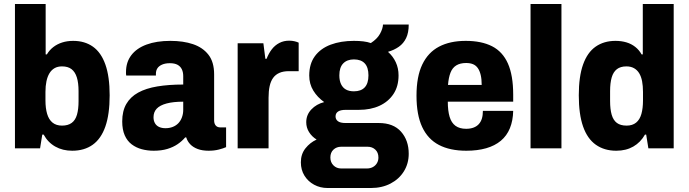

<svg xmlns="http://www.w3.org/2000/svg" viewBox="-20 -744 3454 963"><path d="M342 12Q294 12 257 -9Q220 -30 199 -69H192L181 0H55V-724H209V-471H215Q228 -493 247.5 -508Q267 -523 292 -531Q317 -539 347 -539Q405 -539 446 -510Q487 -481 508.5 -420.5Q530 -360 530 -266Q530 -171 508.5 -109.5Q487 -48 445 -18Q403 12 342 12ZM291 -114Q321 -114 339.5 -127.5Q358 -141 366 -168.5Q374 -196 374 -237V-287Q374 -328 365.5 -355.5Q357 -383 339 -397Q321 -411 291 -411Q269 -411 253.5 -402Q238 -393 228 -376.5Q218 -360 213 -336.5Q208 -313 208 -283V-240Q208 -201 216.5 -172.5Q225 -144 243.5 -129Q262 -114 291 -114Z M751 12Q720 12 691.5 4.5Q663 -3 640.5 -20Q618 -37 605.5 -65.5Q593 -94 593 -135Q593 -187 613.5 -222.5Q634 -258 673 -279.5Q712 -301 769 -310.5Q826 -320 899 -320V-362Q899 -382 892 -396.5Q885 -411 870.5 -419Q856 -427 832 -427Q809 -427 793 -420Q777 -413 769.5 -401.5Q762 -390 762 -374V-365H613Q612 -370 612 -374Q612 -378 612 -383Q612 -432 638.5 -467Q665 -502 715 -520.5Q765 -539 835 -539Q899 -539 948 -522.5Q997 -506 1025.5 -469.5Q1054 -433 1054 -371V-140Q1054 -124 1062 -114.5Q1070 -105 1085 -105H1114V-6Q1101 0 1078 6Q1055 12 1026 12Q995 12 972 3.5Q949 -5 934.5 -20Q920 -35 914 -55H909Q893 -36 871 -21Q849 -6 819.5 3Q790 12 751 12ZM810 -101Q830 -101 846.5 -107.5Q863 -114 874.5 -126Q886 -138 892.5 -155.5Q899 -173 899 -193V-234Q849 -234 815.5 -225Q782 -216 766 -199Q750 -182 750 -156Q750 -138 757.5 -125.5Q765 -113 778.5 -107Q792 -101 810 -101Z M1172 0V-527H1301L1311 -449H1317Q1328 -477 1343.5 -497Q1359 -517 1381 -528.5Q1403 -540 1430 -540Q1445 -540 1457.5 -537Q1470 -534 1478 -530V-387H1428Q1401 -387 1381.5 -378.5Q1362 -370 1350 -353.5Q1338 -337 1332.5 -312Q1327 -287 1327 -254V0Z M1623 199Q1586 199 1555.5 182.5Q1525 166 1507 137Q1489 108 1489 70Q1489 29 1512 0Q1535 -29 1568 -44Q1544 -59 1530 -81.5Q1516 -104 1516 -131Q1516 -168 1541.5 -195Q1567 -222 1606 -232Q1572 -256 1551.5 -289.5Q1531 -323 1531 -365Q1531 -424 1559.5 -462.5Q1588 -501 1638.5 -520Q1689 -539 1755 -539Q1781 -539 1802 -536.5Q1823 -534 1840 -528Q1872 -549 1886 -574.5Q1900 -600 1901 -621H2030Q2030 -580 2017 -553Q2004 -526 1980.5 -509.5Q1957 -493 1926 -484Q1951 -462 1965 -432Q1979 -402 1979 -366Q1979 -311 1953.5 -272.5Q1928 -234 1883.5 -213.5Q1839 -193 1780 -193H1714Q1688 -193 1675.5 -184.5Q1663 -176 1663 -160Q1663 -145 1675 -136Q1687 -127 1713 -127H1880Q1953 -127 1991.5 -83.5Q2030 -40 2030 27Q2030 76 2006 115Q1982 154 1939 176.5Q1896 199 1840 199ZM1691 101H1820Q1837 101 1850 94Q1863 87 1870.5 74.5Q1878 62 1878 46Q1878 21 1862.5 6.5Q1847 -8 1824 -8H1691Q1668 -8 1652.5 6.5Q1637 21 1637 46Q1637 70 1652.5 85.5Q1668 101 1691 101ZM1755 -286Q1791 -286 1809.5 -306Q1828 -326 1828 -366Q1828 -406 1809.5 -426Q1791 -446 1755 -446Q1721 -446 1701.5 -426Q1682 -406 1682 -366Q1682 -340 1690.5 -322Q1699 -304 1715 -295Q1731 -286 1755 -286Z M2319 12Q2237 12 2181.5 -17Q2126 -46 2097.5 -107Q2069 -168 2069 -264Q2069 -360 2098 -420.5Q2127 -481 2182 -510Q2237 -539 2316 -539Q2395 -539 2448 -512Q2501 -485 2527.5 -425.5Q2554 -366 2554 -269V-234H2226Q2226 -189 2235 -158.5Q2244 -128 2264.5 -113Q2285 -98 2318 -98Q2339 -98 2355 -104Q2371 -110 2381.5 -121.5Q2392 -133 2397 -149.5Q2402 -166 2402 -188H2554Q2553 -139 2537.5 -101Q2522 -63 2492 -38Q2462 -13 2418.5 -0.5Q2375 12 2319 12ZM2227 -318H2396Q2396 -347 2391 -368Q2386 -389 2376.5 -402.5Q2367 -416 2352.5 -422Q2338 -428 2318 -428Q2288 -428 2268.5 -416Q2249 -404 2239.5 -379.5Q2230 -355 2227 -318Z M2641 0V-724H2796V0Z M3071 12Q3011 12 2968.5 -18Q2926 -48 2904.5 -109.5Q2883 -171 2883 -266Q2883 -360 2904.5 -420.5Q2926 -481 2967.5 -510Q3009 -539 3067 -539Q3097 -539 3122 -531.5Q3147 -524 3166.5 -508.5Q3186 -493 3198 -471H3204V-724H3359V0H3232L3221 -69H3215Q3193 -30 3156.5 -9Q3120 12 3071 12ZM3123 -114Q3152 -114 3170.5 -129Q3189 -144 3197 -172.5Q3205 -201 3205 -240V-283Q3205 -313 3200.5 -336.5Q3196 -360 3186 -376.5Q3176 -393 3160 -402Q3144 -411 3122 -411Q3092 -411 3074 -397Q3056 -383 3048 -355.5Q3040 -328 3040 -287V-237Q3040 -196 3048 -168.5Q3056 -141 3074 -127.5Q3092 -114 3123 -114Z"/></svg>

Font: Archivo SemiCondensed ExtraBold
Style: Regular
Weight: 800
Width: 4
Designer: Hector Gatti
Foundry: Omnibus-Type
Version: Version 2.001